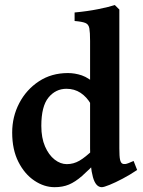

<svg xmlns="http://www.w3.org/2000/svg" viewBox="-20 -736 571 769"><path d="M529.3 -55.2Q501 -36.1 471.4 -20.5Q441.9 -4.9 418.9 4.4Q396 13.7 387.7 13.7Q363.3 13.7 352.1 -26.9Q340.8 -67.4 340.8 -142.1V-572.3Q340.8 -606 337.9 -622.3Q335 -638.7 322 -644Q309.1 -649.4 278.8 -651.9V-686Q331.5 -690.9 373.8 -699.5Q416 -708 439.9 -715.8L458 -697.8V-141.6Q458 -109.4 460.7 -97.2Q463.4 -85 468.8 -81.5Q474.1 -78.1 482.4 -79.1Q490.7 -80.1 515.1 -91.3ZM374.5 -95.7Q335.9 -55.2 308.6 -31.2Q281.2 -7.3 256.1 3.2Q231 13.7 198.7 13.7Q156.7 13.7 117.7 -12.5Q78.6 -38.6 53.7 -87.6Q28.8 -136.7 28.8 -205.1Q28.8 -268.6 57.1 -322.8Q85.4 -377 135.7 -410.2Q186 -443.4 252 -443.4Q279.8 -443.4 307.6 -434.1Q335.4 -424.8 371.1 -392.1Q371.1 -335 344.2 -318.8Q327.1 -348.1 302.5 -364.3Q277.8 -380.4 246.1 -380.4Q203.1 -380.4 174.3 -345.5Q145.5 -310.5 145.5 -231.9Q145.5 -183.6 160.4 -149.4Q175.3 -115.2 198.7 -96.9Q222.2 -78.6 247.6 -78.6Q274.4 -78.6 298.1 -92.3Q321.8 -106 354 -137.2Q357.9 -135.3 362.5 -126Q367.2 -116.7 370.6 -107.4Q374 -98.1 374.5 -95.7Z"/></svg>

Font: Namdhinggo
Style: Bold
Weight: 700
Designer: Victor Gaultney
Foundry: SIL International
Version: Version 3.001